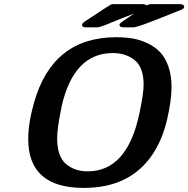

<svg xmlns="http://www.w3.org/2000/svg" viewBox="-20 -898 922 940"><path d="M118.2 -216.8Q118.2 -295.9 147 -397Q237.8 -715.8 549.8 -715.8Q592.8 -715.8 629.9 -709.5Q667 -703.1 702.9 -686Q738.8 -668.9 763.9 -642.6Q789.1 -616.2 804.4 -572.5Q819.8 -528.8 819.8 -472.2Q819.8 -406.2 797.4 -310.1Q774.9 -213.9 726.1 -141.1Q616.2 22 390.1 22Q118.2 22 118.2 -216.8ZM259.8 -221.2Q259.8 -132.3 302.5 -95.7Q345.2 -59.1 409.2 -59.1Q602.1 -59.1 662.1 -340.8Q663.1 -346.7 664.1 -350.1Q683.1 -441.9 683.1 -482.9Q683.1 -567.9 640.1 -603Q597.2 -638.2 532.2 -638.2Q339.4 -638.2 280.8 -373Q280.8 -370.1 279.8 -365.2Q278.8 -360.4 277.8 -356.9Q259.8 -267.1 259.8 -221.2ZM381.8 -775.9Q381.8 -783.7 397 -793.9Q516.1 -873 523.9 -876Q528.8 -877.9 539.1 -877.9H676.8Q689 -877.9 698.2 -872.1H699.2Q709 -877.9 723.1 -877.9H858.9Q881.8 -877.9 881.8 -863.8L880.9 -861.8Q879.9 -859.9 879.9 -858.9Q876 -854 867.2 -850.1Q817.4 -830.1 749 -803.2Q650.9 -764.2 633.8 -764.2H585Q564.9 -764.2 564.9 -775.9Q564.9 -781.7 574 -788.8Q583 -795.9 611.8 -814.9Q627.9 -826.2 638.2 -832Q614.3 -823.2 591.1 -814.2Q567.9 -805.2 553.5 -799.1Q539.1 -793 525.1 -787.6Q511.2 -782.2 503.2 -778.6Q495.1 -774.9 487.5 -772.5Q480 -770 476.1 -768.6Q472.2 -767.1 468.5 -766.1Q464.8 -765.1 461.9 -764.6Q459 -764.2 457.5 -764.2Q456.1 -764.2 452.1 -764.2H399.9Q381.8 -763.7 381.8 -775.9Z"/></svg>

Font: CMU Sans Serif
Style: BoldOblique
Weight: 700
Italic angle: -12°
Version: Version 0.7.0